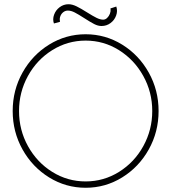

<svg xmlns="http://www.w3.org/2000/svg" viewBox="-20 -875 810 908"><path d="M385 13Q291.5 13 212.2 -36Q133 -85 86.5 -168.2Q40 -251.5 40 -350Q40 -448.5 86.5 -531.8Q133 -615 212.2 -664Q291.5 -713 385 -713Q478.5 -713 557.8 -664Q637 -615 683.5 -531.8Q730 -448.5 730 -350Q730 -251.5 683.5 -168.2Q637 -85 557.8 -36Q478.5 13 385 13ZM385 -17Q471 -17 543.5 -62.5Q616 -108 658 -184.5Q700 -261 700 -350Q700 -439.5 657.5 -516Q615 -592.5 542.8 -637.8Q470.5 -683 385 -683Q299 -683 226.5 -637.5Q154 -592 112 -515.5Q70 -439 70 -350Q70 -260 112.5 -183.5Q155 -107 227.2 -62Q299.5 -17 385 -17ZM460 -752Q443.5 -752 425.5 -761.2Q407.5 -770.5 378 -789.5Q351 -807 333.5 -816Q316 -825 301 -825Q289.5 -825 280 -818Q270.5 -811 265.8 -799.5Q261 -788 263.5 -775Q263.5 -774 263.5 -773.2Q263.5 -772.5 264 -772L235 -764Q228 -784 235.8 -805.5Q243.5 -827 262.2 -841Q281 -855 304 -855Q321.5 -855 342 -845Q362.5 -835 392.5 -816Q419.5 -799 436.8 -790.5Q454 -782 468 -782Q478 -782 486.5 -790Q495 -798 499.5 -809.5Q504 -821 503 -830Q503 -831 502.8 -832.5Q502.5 -834 502 -835L530 -844Q537 -823 529.2 -801.5Q521.5 -780 502.8 -766Q484 -752 460 -752Z"/></svg>

Font: Urbanist
Style: Regular
Weight: 400
Designer: Corey Hu
Foundry: Corey Hu
Version: Version 1.2; befe77262ef67d88f1d94aa3d2e49ef1327b4483